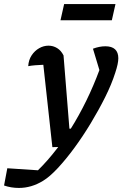

<svg xmlns="http://www.w3.org/2000/svg" viewBox="-108 -725 603 946"><path d="M-88 189 -72 104 79 114Q127 67 173 7Q219 -53 260 -122.5Q301 -192 335 -266.5Q369 -341 395 -417L398 -326L350 -485Q382 -497 411 -497Q443 -497 459 -482Q475 -467 475 -438Q475 -412 460 -367Q442 -310 410 -246Q378 -182 339 -117.5Q300 -53 258.5 3.5Q217 60 177 103Q137 146 104 166Q47 201 -15 201Q-53 201 -88 189ZM150 0 99 -465 126 -407Q85 -405 66 -403.5Q47 -402 31 -399Q33 -430 48 -452.5Q63 -475 85 -487.5Q107 -500 131 -500Q154 -500 173.5 -488Q193 -476 205 -452L234 -91H285L225 -2ZM190 -625 208 -705H461L443 -625Z"/></svg>

Font: Piazzolla Thin
Style: Bold Italic
Weight: 700
Italic angle: -11.3°
Version: Version 2.005